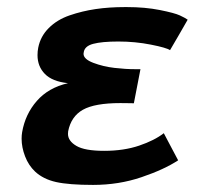

<svg xmlns="http://www.w3.org/2000/svg" viewBox="-20 -520 558 542"><path d="M482.9 -67.4Q443.4 -41.5 379.4 -19.8Q315.4 2 242.7 2Q174.8 2 138.4 -6.1Q102.1 -14.2 79.1 -35.6Q60.5 -53.2 50.8 -78.6Q41 -104 41 -128.4Q41 -138.2 42.5 -147Q51.3 -197.8 84 -235.1Q116.7 -272.5 171.9 -285.2Q127.4 -290 106.7 -311.3Q85.9 -332.5 85.9 -364.3Q85.9 -375.5 87.9 -385.3Q94.2 -417.5 117.7 -440.9Q141.1 -464.4 176.5 -476.6Q211.9 -488.8 250 -494.4Q288.1 -500 332 -500H338.4Q389.6 -500 431.2 -491.7Q472.7 -483.4 487.5 -476.6Q502.4 -469.7 509.8 -464.4Q501.5 -449.7 484.9 -421.1Q468.3 -392.6 460 -378.4Q450.2 -385.3 406 -394Q361.8 -402.8 314 -402.8Q267.6 -402.8 242.9 -396.2Q218.3 -389.6 216.3 -371.6Q216.3 -371.1 216.1 -369.9Q215.8 -368.7 215.8 -368.2Q215.8 -353 243.7 -342.5Q271.5 -332 302.7 -328.4Q334 -324.7 361.8 -324.7H365.2H367.7H376.5Q373.5 -308.6 367.2 -276.6Q360.8 -244.6 357.9 -228.5Q351.6 -228.5 338.9 -228.8Q326.2 -229 319.8 -229Q247.6 -229 214.1 -210.2Q180.7 -191.4 172.4 -149.4Q171.9 -147 171.9 -142.1Q171.9 -122.1 195.6 -108.2Q219.2 -94.2 273.9 -94.2Q329.6 -94.2 372.8 -108.9Q416 -123.5 442.4 -144Q449.2 -131.3 462.6 -105.7Q476.1 -80.1 482.9 -67.4Z"/></svg>

Font: Fantasque Sans Mono
Style: Bold Italic
Weight: 700
Italic angle: -11°
Monospace: yes
Designer: Jany Belluz
Version: Version 1.7.1